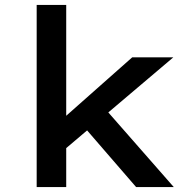

<svg xmlns="http://www.w3.org/2000/svg" viewBox="-20 -760 780 780"><path d="M238 -149 220 -264 517 -527H684ZM129 0V-740H249V0ZM533 0 309 -259 394 -333 686 0Z"/></svg>

Font: Lexend Exa Medium
Style: Regular
Weight: 500
Designer: Bonnie Shaver-Troup, Thomas Jockin
Foundry: Lexend
Version: Version 1.007